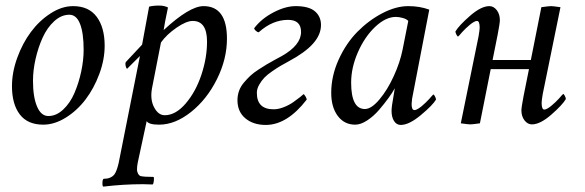

<svg xmlns="http://www.w3.org/2000/svg" viewBox="-20 -447 2120 696"><path d="M231.4 -393.6Q202.1 -393.6 176.5 -370.1Q150.9 -346.7 134.5 -310.5Q118.2 -274.4 108.9 -233.2Q99.6 -191.9 99.6 -154.3Q99.6 -95.2 114.3 -60.8Q128.9 -26.4 155.3 -26.4Q184.1 -26.4 209.2 -50Q234.4 -73.7 250 -110.1Q265.6 -146.5 274.4 -187.7Q283.2 -229 283.2 -266.6Q283.2 -326.7 270.3 -360.1Q257.3 -393.6 231.4 -393.6ZM245.1 -424.8Q301.8 -424.8 330.6 -386Q359.4 -347.2 359.4 -281.2Q359.4 -231 340.1 -179Q320.8 -127 290.3 -86.7Q259.8 -46.4 218.8 -20.8Q177.7 4.9 136.7 4.9Q80.1 4.9 51.8 -32.2Q23.4 -69.3 23.4 -134.8Q23.4 -185.1 42.5 -237.5Q61.5 -290 92 -331.1Q122.6 -372.1 163.3 -398.4Q204.1 -424.8 245.1 -424.8Z M678.7 -371.1Q655.3 -371.1 619.6 -346.4Q584 -321.8 563.5 -293L531.2 -127.9Q523.4 -86.9 538.6 -58.1Q553.7 -29.3 577.1 -29.3Q616.7 -29.3 653.1 -71.8Q689.5 -114.3 710 -175.8Q730.5 -237.3 730.5 -295.9Q730.5 -371.1 678.7 -371.1ZM717.8 -424.8Q802.7 -424.8 802.7 -306.6Q802.7 -232.9 766.4 -159.9Q730 -86.9 672.4 -41Q614.7 4.9 556.6 4.9Q519.5 4.9 511.7 -7.8L479.5 141.6Q476.6 154.8 476.6 168.9Q476.6 174.3 480.2 181.9Q483.9 189.5 490.2 191.4Q502.9 194.3 536.1 194.3Q539.1 194.8 537.8 207.5Q536.6 220.2 533.2 221.7Q526.4 221.7 515.1 221.2Q503.9 220.7 499 220.7Q427.2 220.7 354.5 229.5Q351.1 228.5 351.3 216.1Q351.6 203.6 355.5 201.2Q381.8 201.2 394.5 185.5Q403.3 173.8 410.2 143.6L487.3 -244.1L440.4 -197.3Q434.6 -204.6 434.6 -216.8Q434.6 -220.7 437.5 -223.6L495.1 -285.2L520.5 -422.9Q534.7 -426.8 557.6 -426.8Q575.2 -426.8 588.9 -419.9Q576.7 -362.3 573.2 -337.9Q667 -424.8 717.8 -424.8Z M1051.8 -424.8Q1099.6 -424.8 1121.6 -406Q1143.6 -387.2 1143.6 -356.4Q1143.6 -321.3 1115 -289.1Q1086.4 -256.8 1026.4 -224.6Q1008.3 -214.8 996.6 -208Q984.9 -201.2 966.8 -188.7Q948.7 -176.3 938.2 -165.3Q927.7 -154.3 919.4 -139.6Q911.1 -125 911.1 -110.4Q911.1 -50.8 971.7 -50.8Q989.3 -50.8 1009 -58.6Q1028.8 -66.4 1044.4 -77.6Q1060.1 -88.9 1068.4 -95.5Q1076.7 -102.1 1080.1 -105.5Q1082.5 -105.5 1087.2 -97.9Q1091.8 -90.3 1091.8 -85.9Q1021 5.9 943.4 5.9Q897.9 5.9 869.4 -18.1Q840.8 -42 840.8 -84Q840.8 -101.1 846.4 -117.2Q852.1 -133.3 863.8 -147.2Q875.5 -161.1 887.2 -172.1Q898.9 -183.1 917 -194.8Q935.1 -206.5 946.5 -213.4Q958 -220.2 976.8 -230.5Q995.6 -240.7 1002 -244.1Q1071.3 -283.7 1071.3 -331.1Q1071.3 -375 1024.4 -375Q967.8 -375 918 -330.1Q913.1 -330.1 907.2 -335.4Q901.4 -340.8 901.4 -344.7Q927.2 -378.9 970.9 -401.9Q1014.6 -424.8 1051.8 -424.8Z M1460 -424.8Q1501.5 -424.8 1536.1 -412.1L1476.6 -103.5Q1475.1 -97.7 1473.9 -89.6Q1472.7 -81.5 1472.2 -71.5Q1471.7 -61.5 1474.1 -54.7Q1476.6 -47.9 1482.4 -47.9Q1487.3 -47.9 1494.4 -52Q1501.5 -56.2 1508.5 -62Q1515.6 -67.9 1523.2 -75.2Q1530.8 -82.5 1536.1 -88.4Q1541.5 -94.2 1545.9 -99.6L1550.8 -104.5Q1553.2 -104.5 1556.9 -97.4Q1560.5 -90.3 1560.5 -85.9Q1548.3 -65.4 1505.6 -29.8Q1462.9 5.9 1432.6 5.9Q1417.5 5.9 1408.4 -8.3Q1399.4 -22.5 1399.4 -44.9Q1399.4 -61 1406.2 -96.7Q1410.2 -120.1 1411.1 -127Q1402.3 -110.8 1387.9 -91.1Q1373.5 -71.3 1353.8 -48.3Q1334 -25.4 1310.8 -10.3Q1287.6 4.9 1267.6 4.9Q1228 4.9 1204.3 -26.9Q1180.7 -58.6 1180.7 -110.4Q1180.7 -171.4 1207.5 -230.7Q1234.4 -290 1275.6 -331.8Q1316.9 -373.5 1366.2 -399.2Q1415.5 -424.8 1460 -424.8ZM1415 -385.7Q1378.4 -385.7 1340.3 -349.9Q1302.2 -314 1277.6 -258.1Q1252.9 -202.1 1252.9 -147.5Q1252.9 -51.8 1302.7 -51.8Q1326.2 -51.8 1355.2 -86.2Q1384.3 -120.6 1407.2 -170.7Q1430.2 -220.7 1439.5 -267.6L1460 -371.1Q1454.1 -377.9 1440.2 -381.8Q1426.3 -385.7 1415 -385.7Z M1719.7 0Q1692.4 3.9 1684.6 3.9Q1677.7 3.9 1650.4 0L1714.8 -315.4Q1718.8 -338.9 1718.8 -346.7Q1718.8 -371.1 1709 -371.1Q1704.1 -371.1 1697 -366.9Q1689.9 -362.8 1682.9 -356.9Q1675.8 -351.1 1668.2 -343.8Q1660.6 -336.4 1655.3 -330.6Q1649.9 -324.7 1645.5 -319.3L1640.6 -314.5Q1638.2 -314.5 1634.5 -321.5Q1630.9 -328.6 1630.9 -333Q1643.6 -354.5 1683.8 -389.6Q1724.1 -424.8 1753.9 -424.8Q1769.5 -424.8 1780.8 -410.2Q1792 -395.5 1792 -374Q1792 -363.3 1784.2 -322.3L1765.6 -229.5H1904.3L1942.4 -420.9Q1969.7 -424.8 1977.5 -424.8Q1984.4 -424.8 2011.7 -420.9L1947.3 -105.5Q1943.4 -82 1943.4 -74.2Q1943.4 -49.8 1953.1 -49.8Q1958 -49.8 1965.1 -54Q1972.2 -58.1 1979.2 -64Q1986.3 -69.8 1993.9 -77.1Q2001.5 -84.5 2006.8 -90.3Q2012.2 -96.2 2016.6 -101.6L2021.5 -106.4Q2023.9 -106.4 2027.6 -99.4Q2031.2 -92.3 2031.2 -87.9Q2018.6 -66.4 1978.3 -31.2Q1938 3.9 1908.2 3.9Q1892.6 3.9 1881.3 -10.7Q1870.1 -25.4 1870.1 -46.9Q1870.1 -57.6 1877.9 -98.6L1897.5 -196.3H1758.8Z"/></svg>

Font: Crimson
Style: Italic
Weight: 400
Italic angle: -11°
Version: Version 0.8